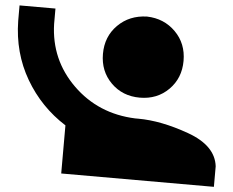

<svg xmlns="http://www.w3.org/2000/svg" viewBox="-49 -752 952 783"><g transform="rotate(5 427.0 -360.0)"><path d="M0 -694V-631Q2 -500 64 -394Q126 -288 229 -223V-26H854V-110Q844 -194 730 -235Q616 -276 522 -276H510Q358 -282 254.5 -383.5Q151 -485 147 -631V-694ZM522 -694Q450 -692 403 -645Q356 -598 356 -527Q356 -456 403 -409Q450 -362 521 -362Q592 -362 639 -409Q686 -456 686 -527Q686 -598 639 -645Q592 -692 522 -694Z"/></g></svg>

Font: JetBrainsMono NF
Style: Regular
Weight: 400
Designer: Philipp Nurullin, Konstantin Bulenkov
Foundry: JetBrains
Version: Version 2.251; ttfautohint (v1.8.3);Nerd Fonts 2.2.2